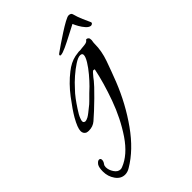

<svg xmlns="http://www.w3.org/2000/svg" viewBox="-212 -429 718 718"><g transform="rotate(-45 147.0 -70.5)"><path d="M16 215Q-6 215 -20.5 194.5Q-35 174 -35 148Q-35 127 -29 117Q-21 106 -14 106Q-6 106 -6 115Q-6 123 -12 131Q-16 136 -16 144Q-16 159 -6 174Q4 189 18 189Q20 189 22 188.5Q24 188 27 187Q74 169 113 112Q152 54 177 -15.5Q202 -85 214 -144L210 -145Q207 -147 201 -140.5Q195 -134 189 -126.5Q183 -119 181 -116Q178 -112 165.5 -98.5Q153 -85 136 -68.5Q119 -52 102 -36Q85 -20 73 -10Q58 3 36 3Q30 3 24 1Q13 -5 13 -18Q13 -35 33 -70Q48 -96 78 -135.5Q108 -175 144 -203Q170 -224 198 -230Q203 -231 208 -231.5Q213 -232 218 -233Q223 -233 227 -233Q231 -233 235 -234Q236 -234 250.5 -235.5Q265 -237 269 -245L272 -246Q276 -246 280 -242Q283 -239 283 -230Q283 -227 282 -222.5Q281 -218 281 -212V-211Q281 -174 267 -134.5Q253 -95 237 -54Q204 29 153.5 100Q103 171 42 207Q29 215 16 215ZM46 -33Q50 -31 52 -31Q57 -31 67 -36Q74 -40 81.5 -46Q89 -52 99 -60Q106 -65 115 -74Q124 -83 136 -95L155 -113Q169 -127 185 -146Q201 -165 212 -183Q223 -201 223 -211Q223 -220 212 -220Q201 -220 182.5 -208Q164 -196 144.5 -179Q125 -162 111 -146Q98 -133 86.5 -117.5Q75 -102 64 -85Q51 -66 46 -52Q40 -37 46 -33ZM319 -269Q310 -270 301 -280Q292 -290 285 -302.5Q278 -315 275 -323Q259 -315 235.5 -302.5Q212 -290 191.5 -280.5Q171 -271 162 -271Q158 -271 158 -275Q158 -277 160.5 -279Q163 -281 166 -283Q174 -289 191 -300.5Q208 -312 228 -325Q248 -338 264.5 -347Q281 -356 287 -356Q300 -356 302 -346Q306 -330 315 -309Q324 -288 328 -280Q329 -279 329 -276Q329 -273 325.5 -271Q322 -269 319 -269Z"/></g></svg>

Font: Allison
Style: Regular
Weight: 400
Designer: Robert E. Leuschke
Foundry: Robert E. Leuschke
Version: Version 1.010; ttfautohint (v1.8.3)